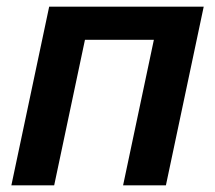

<svg xmlns="http://www.w3.org/2000/svg" viewBox="-20 -554 643 574"><path d="M14 0H142L234 -435H440L348 0H476L589 -534H127Z"/></svg>

Font: Geist SemiBold
Style: Italic
Weight: 600
Italic angle: -12°
Designer: Basement.studio, Andrés Briganti, Mateo Zaragoza
Foundry: Basement.studio, Vercel, Andrés Briganti, Guido Ferreyra, Mateo Zaragoza
Version: Version 1.500